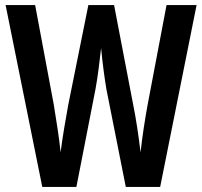

<svg xmlns="http://www.w3.org/2000/svg" viewBox="-20 -734 794 754"><path d="M752 -714 609 0H474L398 -383Q393 -412 387.5 -453Q382 -494 377 -545Q373 -509 367.5 -465.5Q362 -422 355 -384L280 0H146L2 -714H118L191 -324Q199 -277 206.5 -226Q214 -175 218 -136Q224 -183 232.5 -233.5Q241 -284 248 -322L327 -714H428L503 -323Q511 -284 518.5 -235Q526 -186 532 -136Q537 -182 544.5 -231.5Q552 -281 560 -324L634 -714Z"/></svg>

Font: Noto Sans Devanagari UI ExtraCondensed SemiBold
Style: Regular
Weight: 600
Width: 2
Designer: Jelle Bosma - Monotype Design Team
Foundry: Monotype Imaging Inc.
Version: Version 2.004; ttfautohint (v1.8.4.7-5d5b)